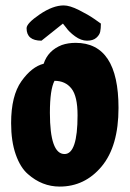

<svg xmlns="http://www.w3.org/2000/svg" viewBox="-20 -688 478 708"><path d="M417 -290Q417 -149 355 -74.5Q293 0 200 0Q135 0 83 -46Q55 -70 38 -118.5Q21 -167 21 -234Q21 -335 59 -388.5Q97 -442 141 -453Q157 -502 208 -522Q231 -530 259 -530Q417 -530 417 -290ZM164 -272Q164 -120 218 -120Q266 -120 266 -263Q266 -333 243.5 -361.5Q221 -390 181 -390Q164 -358 164 -272ZM78 -584Q78 -602 126.5 -635Q175 -668 215 -668Q237 -668 271 -651Q305 -634 328 -618L352 -601Q352 -583 349.5 -571Q347 -559 335 -548.5Q323 -538 301 -538Q279 -538 257 -554Q235 -570 224 -586L212 -601L133 -538Q78 -538 78 -584Z"/></svg>

Font: Chela One
Style: Regular
Weight: 400
Designer: Miguel Hernandez
Foundry: LatinoType
Version: Version 1.001